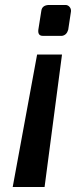

<svg xmlns="http://www.w3.org/2000/svg" viewBox="-20 -482 314 771"><path d="M134 -363 146 -439Q149 -460 174 -462H245Q254 -461 260 -453.5Q266 -446 265 -436L254 -363Q248 -341 229 -338H152Q131 -338 134 -363ZM31 269 129 -263H229L159 269Z"/></svg>

Font: Exo
Style: Demi Bold Italic
Weight: 600
Designer: Natanael Gama
Version: Version 1